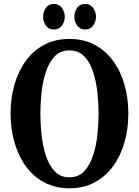

<svg xmlns="http://www.w3.org/2000/svg" viewBox="-20 -976 728 1006"><path d="M343.5 10.5Q269.5 10.5 212 -20.2Q154.5 -51 115.2 -105Q76 -159 55.8 -229.8Q35.5 -300.5 35.5 -381Q35.5 -461.5 55.8 -532.5Q76 -603.5 115.2 -657.2Q154.5 -711 212 -741.5Q269.5 -772 343.5 -772Q418 -772 475.5 -741.5Q533 -711 572.5 -657.2Q612 -603.5 632.2 -532.5Q652.5 -461.5 652.5 -381Q652.5 -300.5 632.2 -229.8Q612 -159 572.5 -105Q533 -51 475.5 -20.2Q418 10.5 343.5 10.5ZM343.5 -47Q391.5 -47 421.5 -79.2Q451.5 -111.5 468 -162.5Q484.5 -213.5 490.5 -271.5Q496.5 -329.5 496.5 -381Q496.5 -432 490.5 -489.5Q484.5 -547 468.5 -597.5Q452.5 -648 422.2 -680Q392 -712 343.5 -712Q295.5 -712 265.8 -680Q236 -648 219.8 -597.5Q203.5 -547 197.5 -489.5Q191.5 -432 191.5 -381Q191.5 -329.5 197.5 -271.5Q203.5 -213.5 219.8 -162.5Q236 -111.5 265.8 -79.2Q295.5 -47 343.5 -47ZM425.5 -821.5Q398 -821.5 383.8 -842.8Q369.5 -864 369.5 -887.5Q369.5 -914.5 384.2 -935Q399 -955.5 425.5 -955.5Q452 -955.5 467.5 -935Q483 -914.5 483 -887.5Q483 -864 468.8 -842.8Q454.5 -821.5 425.5 -821.5ZM262 -821.5Q234 -821.5 220 -842.8Q206 -864 206 -887.5Q206 -914.5 220.5 -935Q235 -955.5 262 -955.5Q288.5 -955.5 304 -935Q319.5 -914.5 319.5 -887.5Q319.5 -864 305 -842.8Q290.5 -821.5 262 -821.5Z"/></svg>

Font: Libre Caslon Condensed
Style: Bold
Weight: 700
Designer: Pablo Impallari, Rodrigo Fuenzalida, Katja Schimmel, Ertekin Erdin
Foundry: Pablo Impallari, Rodrigo Fuenzalida
Version: Version 2.000; ttfautohint (v1.8.4.7-5d5b);gftools[0.9.33]